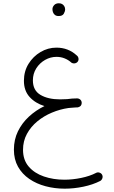

<svg xmlns="http://www.w3.org/2000/svg" viewBox="-20 -843 689 1160"><path d="M64 61Q64 0.5 88.4 -49.6Q112.8 -99.6 154.5 -138.2Q196.3 -176.8 248.5 -202.1Q193.4 -219.2 158.9 -257.1Q124.5 -294.9 124.5 -355Q124.5 -412.1 152.3 -457.3Q180.2 -502.4 225.1 -528.8Q270 -555.2 320.8 -555.2Q392.6 -555.2 443.4 -508.3Q452.1 -502 454.1 -490.7Q456.1 -479.5 449.7 -470.7Q443.4 -462.4 432.4 -460.4Q421.4 -458.5 411.6 -464.4Q393.6 -481 370.6 -490.2Q347.7 -499.5 321.3 -499.5Q285.2 -499.5 252.4 -481Q219.7 -462.4 199.2 -430.2Q178.7 -397.9 178.7 -357.4Q178.7 -296.9 224.4 -269.8Q270 -242.7 342.8 -242.7Q364.3 -242.7 385.3 -244.1Q415.5 -248.5 444.8 -248.5H445.3Q445.8 -248.5 446.3 -248.5H446.8Q447.3 -248.5 447.8 -248.5Q455.6 -248 461.9 -243.7Q462.4 -243.7 462.4 -243.2Q462.9 -242.7 463.4 -242.7Q473.1 -234.9 473.6 -222.7V-221.7V-221.2V-220.7Q473.6 -220.7 473.6 -219.7Q472.2 -200.7 454.6 -195.8Q454.1 -195.3 453.6 -195.3Q453.1 -195.3 452.1 -194.8Q451.7 -194.8 450.7 -194.8Q450.2 -194.8 449.7 -194.3Q448.7 -194.3 447.3 -194.3Q439.5 -193.8 430.9 -193.4Q422.4 -192.9 411.1 -191.9Q402.3 -190.9 393.6 -190.4Q342.8 -183.1 293.7 -162.6Q244.6 -142.1 205.3 -109.6Q166 -77.1 142.6 -33.9Q119.1 9.3 119.1 62Q119.1 123.5 153.6 163.6Q188 203.6 244.9 223.1Q301.8 242.7 369.1 242.7Q418.9 242.7 470.7 231.9Q522.5 221.2 560.1 201.7Q569.8 196.3 581.1 200Q592.3 203.6 597.2 213.4Q602.1 223.1 598.4 234.1Q594.7 245.1 585 250.5Q541 272.9 483.9 284.9Q426.8 296.9 371.1 296.9Q310.5 296.9 255.4 282.2Q200.2 267.6 157 238Q113.8 208.5 88.9 164.3Q64 120.1 64 61ZM296.9 -787.6Q296.9 -800.8 307.1 -812Q317.4 -823.2 335.4 -823.2Q356.9 -823.2 367.7 -806.6Q373.5 -797.4 373.5 -786.6Q373.5 -774.4 365.5 -760.3Q357.4 -746.1 334.5 -746.1Q319.3 -746.1 311 -753.4Q302.7 -760.7 299.8 -770Q296.9 -778.3 296.9 -787.6Z"/></svg>

Font: Mikhak-DS1-FD Light
Style: Regular
Weight: 300
Designer: Amin Abedi
Version: Version 3.2